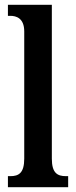

<svg xmlns="http://www.w3.org/2000/svg" viewBox="-20 -780 317 800"><path d="M13 0H264V-46H255C219 -46 196 -59 196 -119V-760H13V-714H23C47 -714 81 -705 81 -649V-119C81 -59 58 -46 23 -46H13Z"/></svg>

Font: Noto Serif Lao ExtraCondensed SemiBold
Style: Regular
Weight: 600
Width: 2
Designer: Monotype Design Team
Foundry: Monotype Imaging Inc.
Version: Version 2.003